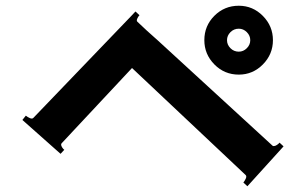

<svg xmlns="http://www.w3.org/2000/svg" viewBox="-20 -710 1040 669"><path d="M968 -200 842 -61 828 -74Q833 -80 836.5 -88Q840 -96 836 -100L440 -473L195 -211Q193 -209 193 -206Q193 -202 196.5 -196.5Q200 -191 204 -188L191 -174L58 -292L70 -307Q76 -302 84 -298.5Q92 -295 96 -299L437 -654L452 -670L466 -657Q461 -652 458 -644.5Q455 -637 459 -634L492 -603L530 -569L930 -202Q931 -201 934 -201Q939 -201 945 -205Q951 -209 954 -213ZM692 -570Q692 -620 727 -655Q762 -690 812 -690Q861 -690 896 -654.5Q931 -619 931 -570Q931 -521 896 -485.5Q861 -450 812 -450Q762 -450 727 -485.5Q692 -521 692 -570ZM852 -570Q852 -586 840 -598Q828 -610 812 -610Q795 -610 783 -598Q771 -586 771 -570Q771 -554 783 -542Q795 -530 812 -530Q828 -530 840 -542Q852 -554 852 -570Z"/></svg>

Font: Aoboshi One
Style: Regular
Weight: 400
Designer: IKIMOJI
Foundry: Natsumi Matsuba
Version: Version 1.000; ttfautohint (v1.8.3)